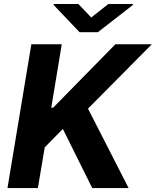

<svg xmlns="http://www.w3.org/2000/svg" viewBox="-20 -951 788 971"><path d="M17.8 0 138.5 -727.3H292.3L239.3 -406.6H248.9L563.6 -727.3H747.9L425.1 -401.6L630.3 0H446.4L297.9 -299L206.3 -206L171.5 0ZM376.4 -930.8 441.4 -862.6 528.1 -930.8H652.3L652 -925.8L474.8 -788H382.5L251.4 -925.8L251.8 -930.8Z"/></svg>

Font: Inter UI
Style: Bold Italic
Weight: 700
Italic angle: 9.39999°
Designer: Rasmus Andersson
Foundry: rsms
Version: 3.2;8d6f07862